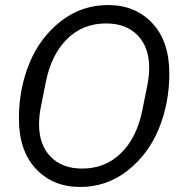

<svg xmlns="http://www.w3.org/2000/svg" viewBox="-20 -730 719 762"><path d="M298 12Q190 12 122.5 -60Q55 -132 55 -260Q55 -377 96.5 -478.5Q138 -580 220.5 -645Q303 -710 409 -710Q517 -710 584.5 -638Q652 -566 652 -438Q652 -321 610.5 -219.5Q569 -118 486.5 -53Q404 12 298 12ZM306 -61Q398 -61 460.5 -122.5Q523 -184 545 -293L565 -393Q572 -428 572 -462Q572 -542 526.5 -589.5Q481 -637 401 -637Q309 -637 246.5 -575.5Q184 -514 162 -405L142 -305Q135 -270 135 -236Q135 -156 180.5 -108.5Q226 -61 306 -61Z"/></svg>

Font: Aneliza
Style: Italic
Weight: 400
Italic angle: -11.31°
Designer: Mike Abbink, Paul van der Laan, Pieter van Rosmalen
Foundry: Bold Monday
Version: Version 3.0